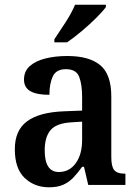

<svg xmlns="http://www.w3.org/2000/svg" viewBox="-20 -786 586 816"><path d="M188 10Q127 10 85 -29.5Q43 -69 43 -152Q43 -232 95 -270.5Q147 -309 252 -313L329 -316V-373Q329 -427 316.5 -459.5Q304 -492 260 -492Q219 -492 204.5 -461.5Q190 -431 190 -383Q136 -383 109 -398.5Q82 -414 82 -448Q82 -483 106.5 -505Q131 -527 173 -537.5Q215 -548 266 -548Q359 -548 406 -509Q453 -470 453 -376V-119Q453 -78 465.5 -63Q478 -48 509 -48H513V0H355L337 -77H329Q309 -49 290.5 -30Q272 -11 248 -0.5Q224 10 188 10ZM230 -55Q275 -55 302 -92.5Q329 -130 329 -191V-269L282 -266Q219 -262 194.5 -232.5Q170 -203 170 -147Q170 -55 230 -55ZM211 -619Q232 -650 258.5 -691Q285 -732 299 -766H430V-756Q418 -739 389.5 -710.5Q361 -682 327 -653.5Q293 -625 265 -606H211Z"/></svg>

Font: Noto Serif Tamil SemiCondensed SemiBold
Style: Regular
Weight: 600
Width: 4
Designer: Indian Type Foundry, Tom Grace, and the Monotype Design Team
Foundry: Monotype Imaging Inc.
Version: Version 2.004; ttfautohint (v1.8.4.7-5d5b)